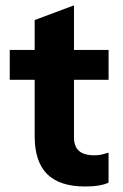

<svg xmlns="http://www.w3.org/2000/svg" viewBox="-20 -682 454 709"><path d="M381 -387.3V-497.7H253.2V-662.2L108 -608V-497.7H16V-387.3H108V-179.2C108 -116.6 123.3 -70 153.9 -39.3C184.6 -8.7 231.5 6.7 294.8 6.7C313.5 6.7 330.4 5.4 345.6 2.8C360.8 0.2 372.5 -3.3 380.9 -7.9V-118.2C372.5 -115.6 364.2 -113.4 355.8 -111.4C347.4 -109.5 338.3 -108.5 328.7 -108.5C302.9 -108.5 283.8 -114 271.5 -125C259.4 -135.9 253.2 -152.4 253.2 -174.4V-387.3Z"/></svg>

Font: Diatome
Style: Bold
Weight: 700
Designer: 15.100.17
Foundry: 15.100.17
Version: Version 1.004;Fontself Maker 3.5.8